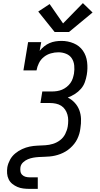

<svg xmlns="http://www.w3.org/2000/svg" viewBox="-20 -1005 640 1230"><path d="M170 205Q149 205 129 202.5Q109 200 91.5 192.5Q74 185 59 173Q44 161 35.5 143.5Q27 126 25.5 106Q24 86 27 66Q32 41 44.5 18Q57 -5 77.5 -22Q98 -39 122 -50Q146 -61 170.5 -66Q195 -71 220 -72Q245 -73 270 -74.5Q295 -76 319.5 -83.5Q344 -91 365 -107Q386 -123 398 -147Q410 -171 414 -195Q417 -214 417 -233.5Q417 -253 412 -270.5Q407 -288 397 -303Q387 -318 372 -327.5Q357 -337 338.5 -341Q320 -345 301 -345H239L251 -419H313Q329 -419 345.5 -421.5Q362 -424 377.5 -430.5Q393 -437 407 -448Q421 -459 431 -473Q441 -487 446 -502.5Q451 -518 454 -534Q458 -560 455.5 -585.5Q453 -611 440 -631Q427 -651 403.5 -660.5Q380 -670 354 -670Q330 -670 305.5 -663Q281 -656 261 -640Q241 -624 229.5 -601Q218 -578 214 -554H130L160 -735H244L234 -679Q247 -695 263 -708Q279 -721 297.5 -729Q316 -737 335.5 -740Q355 -743 374 -743Q415 -743 452 -727.5Q489 -712 511 -680.5Q533 -649 538 -608Q543 -567 536 -526Q532 -502 523.5 -478.5Q515 -455 498.5 -436Q482 -417 460 -403Q438 -389 414 -380Q439 -368 458.5 -347Q478 -326 488 -299.5Q498 -273 499 -243Q500 -213 495 -183Q493 -165 488 -148Q483 -131 475 -114.5Q467 -98 455.5 -83.5Q444 -69 430 -56.5Q416 -44 400 -34.5Q384 -25 367 -18.5Q350 -12 332.5 -8Q315 -4 297.5 -2.5Q280 -1 263 -0.5Q246 0 228.5 1Q211 2 193.5 5Q176 8 159 15Q142 22 128 35Q114 48 111 66Q109 79 111 92.5Q113 106 122 115Q131 124 143.5 127.5Q156 131 170 131H222V205ZM422 -800H330L225 -931L298 -979L384 -855L511 -985L573 -925Z"/></svg>

Font: Iosevka Slab Extended Oblique
Style: Regular
Weight: 400
Width: 7
Italic angle: -9°
Monospace: yes
Designer: Belleve Invis
Foundry: Belleve Invis
Version: Version 11.1.0; ttfautohint (v1.8.3)